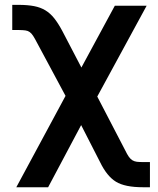

<svg xmlns="http://www.w3.org/2000/svg" viewBox="-20 -569 650 791"><path d="M597.7 202.4H569.2Q494.7 202.4 457.7 179.7Q420.5 157 392.4 99.1L314.3 -53.6L178.3 202.4H47.2L250 -174L132.8 -392.4Q123.2 -410.9 116.5 -421.3Q109.7 -431.8 102.1 -437.1Q94.5 -442.5 84.5 -443.7Q74.6 -445 59.3 -445.3H30.5V-549H59.3Q94.8 -548.7 120.7 -543.7Q146.7 -538.7 166.9 -526.5Q187.1 -514.2 203.5 -493.6Q219.8 -473 236.5 -441.8L315.3 -290.8L453.1 -545.5H584.2L380.7 -171.2L495.7 50.1Q503.9 67.1 510.8 76.9Q517.8 86.6 525.7 91.4Q533.7 96.2 544 97.5Q554.3 98.7 569.2 98.7H597.7Z"/></svg>

Font: Linik Sans SemiBold
Style: Regular
Weight: 600
Designer: Fonts by Rasmus Andersson / Changes by Cristiano Sobral with parts from Marc Monis
Foundry: rsms
Version: Version 3.020; ttfautohint (v1.6)